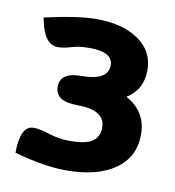

<svg xmlns="http://www.w3.org/2000/svg" viewBox="-58 -477 490 537"><g transform="rotate(10 187.0 -209.0)"><path d="M163.1 6.8Q102.5 6.8 16.1 -17.1Q16.1 -94.7 54.2 -94.7Q72.3 -94.7 100.6 -85.4Q128.9 -76.2 158.2 -76.2Q206.5 -76.2 224.6 -89.6Q242.7 -103 242.7 -128.4Q242.7 -178.2 163.6 -178.2Q100.1 -178.2 100.1 -219.7Q100.1 -260.7 159.7 -260.7Q235.8 -260.7 235.8 -304.2Q235.8 -341.8 169.9 -341.8Q139.2 -341.8 118.4 -335.2Q97.7 -328.6 81.1 -328.6Q41 -328.6 27.8 -403.3Q121.6 -424.8 174.8 -424.8Q249 -424.8 294.2 -393.6Q339.4 -362.3 339.4 -309.1Q339.4 -252.4 294.4 -225.1Q353 -193.4 353 -128.4Q353 -64 302.5 -28.6Q252 6.8 163.1 6.8Z"/></g></svg>

Font: ALMAS
Style: Bold
Weight: 700
Designer: ALMAS Font/ by Husham Jawad Kadhim, derived from the Bainsely font by/ Paul James MIller
Foundry: High-Logic / Made with FontCreator
Version: Version 1.411;September 19, 2021;FontCreator 14.0.0.2814 32-